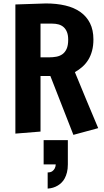

<svg xmlns="http://www.w3.org/2000/svg" viewBox="-20 -770 605 1115"><path d="M69.3 5.9V-744.1L247.1 -750Q308.6 -750 359.4 -738Q410.2 -726.1 446.5 -700.4Q482.9 -674.8 502.7 -635.3Q522.5 -595.7 522.5 -541Q522.5 -504.4 514.6 -475.1Q506.8 -445.8 492.7 -422.9Q478.5 -399.9 458.7 -382.3Q439 -364.7 415 -351.1Q415 -350.6 420.9 -336.4Q426.8 -322.3 436.3 -299.3Q445.8 -276.4 457.8 -247.1Q469.7 -217.8 482.4 -187.5Q512.2 -116.2 550.3 -25.9L406.2 13.2L272.5 -328.6H215.3V-5.9ZM215.3 -437H265.1Q287.1 -437 307.1 -440.7Q327.1 -444.3 342.5 -455.3Q357.9 -466.3 366.9 -486.3Q376 -506.3 376 -539.6Q376 -565.9 368.9 -583.7Q361.8 -601.6 349.4 -612.5Q336.9 -623.5 320.1 -628.2Q303.2 -632.8 283.7 -632.8H215.3ZM374 43.9V184.6Q374 210.9 368.9 231Q363.8 251 355.7 265.9Q347.7 280.8 336.9 291Q326.2 301.3 315.4 307.6Q289.6 323.2 256.8 325.2V231.4Q274.4 231.4 283.9 224.1Q293.5 216.8 297.9 208Q303.2 197.8 303.7 184.6H233.4V43.9Z"/></svg>

Font: Francois One
Style: Regular
Weight: 400
Designer: Vernon Adams
Foundry: vernon adams
Version: Version 1.000